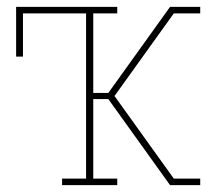

<svg xmlns="http://www.w3.org/2000/svg" viewBox="-20 -540 640 560"><path d="M161 0V-19H231V-501H47V-375H27V-520H322V-501H252V-269H296L476 -520H564V-501H487L314 -260L487 -19H564V0H476L296 -251H252V-19H322V0Z"/></svg>

Font: Iosevka HT Thin Extended
Style: Regular
Weight: 100
Width: 7
Monospace: yes
Designer: Belleve Invis
Foundry: Belleve Invis
Version: Version 32.3.0; ttfautohint (v1.8.4)